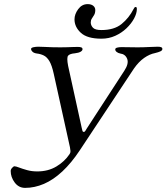

<svg xmlns="http://www.w3.org/2000/svg" viewBox="-20 -880 809 933"><path d="M102 33Q71 33 51.5 7Q32 -19 32 -49Q32 -57 39 -64.5Q46 -72 50 -72Q57 -72 72.5 -66Q88 -60 111 -53.5Q134 -47 161 -47Q214 -47 254 -71Q294 -95 318 -131Q323 -138 322.5 -146Q322 -154 320 -164L241 -522Q232 -563 220 -583Q208 -603 192.5 -610.5Q177 -618 159 -620Q145 -622 138 -628.5Q131 -635 131 -642Q131 -648 142.5 -650.5Q154 -653 166 -653Q180 -653 197 -652Q214 -651 233 -650.5Q252 -650 273 -650Q290 -650 305.5 -650.5Q321 -651 334.5 -651.5Q348 -652 358 -652Q370 -652 375.5 -649.5Q381 -647 381 -641Q381 -634 371.5 -628.5Q362 -623 344 -621Q320 -619 311.5 -610Q303 -601 311 -560L377 -259Q379 -251 380.5 -245Q382 -239 387 -239Q392 -239 395 -244.5Q398 -250 402 -256L584 -536Q607 -571 598 -594Q589 -617 564 -620Q554 -622 547 -627.5Q540 -633 540 -640Q540 -646 549 -648.5Q558 -651 570 -651Q591 -651 608.5 -650.5Q626 -650 648 -650Q677 -650 703.5 -651.5Q730 -653 746 -653Q758 -653 763.5 -650.5Q769 -648 769 -642Q769 -635 759.5 -630.5Q750 -626 733 -622Q707 -617 680.5 -598.5Q654 -580 631 -547L368 -150Q327 -88 283 -47Q239 -6 193.5 13.5Q148 33 102 33ZM473 -692Q404 -692 373 -720.5Q342 -749 342 -786Q342 -811 360 -835.5Q378 -860 406 -860Q423 -860 433 -852Q443 -844 443 -831Q443 -817 437.5 -807.5Q432 -798 426.5 -790Q421 -782 421 -771Q421 -757 431.5 -745.5Q442 -734 473 -734Q535 -734 571 -763.5Q607 -793 629 -836Q632 -842 634 -844Q636 -846 640 -846Q645 -846 645 -836Q645 -815 631.5 -790Q618 -765 594.5 -742.5Q571 -720 540 -706Q509 -692 473 -692Z"/></svg>

Font: EB Garamond
Style: Italic
Weight: 400
Italic angle: -17.2°
Designer: Georg Duffner and Octavio Pardo
Foundry: Georg Duffner
Version: Version 1.001